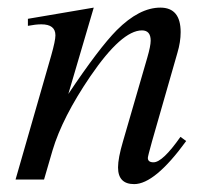

<svg xmlns="http://www.w3.org/2000/svg" viewBox="-20 -462 540 494"><path d="M459 -99.1Q378.4 11.7 325.2 11.7Q283.7 11.7 283.7 -31.2Q283.7 -55.2 296.4 -98.1L358.9 -313.5Q367.7 -343.8 367.7 -357.4Q367.7 -383.8 345.2 -383.8Q293 -383.8 212.4 -265.6Q140.6 -160.2 115.2 -75.2L93.3 0H20L111.8 -319.3Q122.6 -357.4 122.6 -371.1Q122.6 -399.4 86.4 -399.4Q71.8 -399.4 51.8 -395.5V-413.6L221.2 -442.4L155.8 -220.2Q234.9 -338.4 280.3 -384.3Q338.4 -442.4 392.6 -442.4Q444.8 -442.4 444.8 -379.4Q444.8 -354 436.5 -326.2L371.1 -98.1Q360.4 -59.6 360.4 -55.7Q360.4 -44.4 375 -44.4Q398.4 -44.4 444.3 -109.9Z"/></svg>

Font: Dai Banna SIL Light
Style: Oblique
Weight: 400
Italic angle: -11°
Designer: Victor Gaultney
Foundry: SIL International
Version: Version 2.000